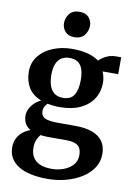

<svg xmlns="http://www.w3.org/2000/svg" viewBox="-112 -875 845 1213"><g transform="rotate(10 310.5 -268.5)"><path d="M280 268.5Q219 268.5 171.8 258Q124.5 247.5 92.2 227.2Q60 207 43.2 177.5Q26.5 148 26.5 109.5Q26.5 77.5 39 52.5Q51.5 27.5 73.2 10Q95 -7.5 121.5 -16.5Q97.5 -30.5 86 -52.2Q74.5 -74 74.5 -102Q74.5 -124 84.8 -145Q95 -166 113.2 -183.5Q131.5 -201 155 -212Q98.5 -234.5 72.8 -278Q47 -321.5 47 -379Q47 -438 81 -480.2Q115 -522.5 171 -545Q227 -567.5 292 -567.5Q351 -567.5 394 -556Q437 -544.5 465.5 -522.5Q477 -536.5 506.8 -552.8Q536.5 -569 572.5 -569H606V-460.5H505Q510 -451.5 513.2 -440.2Q516.5 -429 518.5 -416.8Q520.5 -404.5 520.5 -391.5Q520.5 -331 491.2 -286.2Q462 -241.5 408 -216.5Q354 -191.5 278.5 -191.5Q256.5 -191.5 236.5 -193.5Q216.5 -195.5 199 -199Q188 -188.5 181.5 -176.5Q175 -164.5 175 -149.5Q175 -117 200 -104.5Q225 -92 285.5 -92H393Q460.5 -92 505.2 -75.5Q550 -59 572.5 -26.2Q595 6.5 595 55Q595 103.5 569.2 142.8Q543.5 182 498.8 210.2Q454 238.5 397.8 253.5Q341.5 268.5 280 268.5ZM295 201.5Q334.5 201.5 370.5 188.5Q406.5 175.5 429.8 150Q453 124.5 453 86.5Q453 59 443.8 41.5Q434.5 24 412.5 15.5Q390.5 7 350.5 7H238Q225 7 212.8 6Q200.5 5 189.5 3.5Q176.5 18 167.8 39Q159 60 159 88Q159 123 173.2 148.2Q187.5 173.5 217.5 187.5Q247.5 201.5 295 201.5ZM288 -252.5Q337.5 -252.5 358.5 -286.8Q379.5 -321 379.5 -381.5Q379.5 -425.5 369.5 -453.5Q359.5 -481.5 338.8 -495Q318 -508.5 287 -508.5Q256.5 -508.5 235 -495Q213.5 -481.5 202 -454.2Q190.5 -427 190.5 -385Q190.5 -344.5 200.5 -314.8Q210.5 -285 232 -268.8Q253.5 -252.5 288 -252.5ZM290 -642.5Q252 -642.5 232.2 -666Q212.5 -689.5 212.5 -719Q212.5 -754.5 234.2 -780.5Q256 -806.5 298.5 -806.5H299.5Q337.5 -806.5 357.5 -783.8Q377.5 -761 377.5 -731.5Q377.5 -696 355.8 -669.2Q334 -642.5 291 -642.5Z"/></g></svg>

Font: Merriweather 24pt
Style: Bold
Weight: 700
Designer: Eben Sorkin
Foundry: Eben Sorkin
Version: Version 2.100